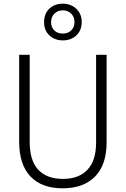

<svg xmlns="http://www.w3.org/2000/svg" viewBox="-20 -1011 682 1041"><path d="M558 -240Q558 -117 495 -53.5Q432 10 320 10Q206 10 145 -54.5Q84 -119 84 -242V-714H141V-242Q141 -140 187.5 -90.5Q234 -41 322 -41Q407 -41 454 -90.5Q501 -140 501 -238V-714H558ZM321 -792Q277 -792 248 -819Q219 -846 219 -891Q219 -937 247.5 -964Q276 -991 321 -991Q364 -991 393.5 -963.5Q423 -936 423 -892Q423 -846 394 -819Q365 -792 321 -792ZM321 -829Q349 -829 366.5 -846.5Q384 -864 384 -891Q384 -919 366 -937Q348 -955 321 -955Q293 -955 275 -937Q257 -919 257 -891Q257 -864 274 -846.5Q291 -829 321 -829Z"/></svg>

Font: Noto Sans Myanmar UI SemiCondensed Light
Style: Regular
Weight: 300
Width: 4
Designer: Monotype Design Team
Foundry: Monotype Imaging Inc.
Version: Version 2.103; ttfautohint (v1.8.4.7-5d5b)